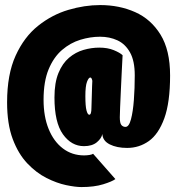

<svg xmlns="http://www.w3.org/2000/svg" viewBox="-20 -726 692 758"><path d="M301.5 12.5Q277.5 12.5 240.8 4.8Q204 -3 163.8 -23.2Q123.5 -43.5 88 -80.8Q52.5 -118 30.2 -177.2Q8 -236.5 8 -322Q8 -432.5 41.8 -506.5Q75.5 -580.5 130.5 -624.2Q185.5 -668 249.8 -687Q314 -706 375.5 -706Q451 -706 513.5 -678.2Q576 -650.5 613.8 -589.2Q651.5 -528 651.5 -428Q651.5 -322 628.8 -259.2Q606 -196.5 567.8 -169.2Q529.5 -142 482 -142Q441 -142 413.2 -156Q385.5 -170 384 -197Q381 -180 362.5 -164.5Q344 -149 311.5 -149Q262 -149 228.5 -195.8Q195 -242.5 195 -341Q195 -399.5 210.8 -437.8Q226.5 -476 252.5 -498Q278.5 -520 309.8 -529Q341 -538 372 -538Q405 -538 429.2 -528Q453.5 -518 464 -508Q462.5 -483 460.8 -445.8Q459 -408.5 457.2 -370Q455.5 -331.5 454.2 -302Q453 -272.5 453 -263Q453 -240 459.2 -232.5Q465.5 -225 475.5 -225Q489 -225 497 -254.8Q505 -284.5 508.5 -331Q512 -377.5 512 -428.5Q512 -486 493.2 -519.2Q474.5 -552.5 443.5 -566.8Q412.5 -581 375 -581Q336.5 -581 297.2 -569Q258 -557 225 -528.8Q192 -500.5 172 -452.5Q152 -404.5 152 -332Q152 -266 172 -216.8Q192 -167.5 228.2 -140Q264.5 -112.5 312 -112.5Q322.5 -112.5 333.2 -114.2Q344 -116 347.5 -119L435.5 -19Q423 -9.5 387.5 1.5Q352 12.5 301.5 12.5ZM332.5 -273Q341 -273 341 -300.5Q341 -303 341.5 -317.2Q342 -331.5 342.5 -350Q343 -368.5 343.5 -384.8Q344 -401 344.5 -407Q342 -420 336.5 -420Q330 -420 323.5 -403.2Q317 -386.5 317 -346.5Q317 -307 321.5 -290Q326 -273 332.5 -273Z"/></svg>

Font: Trispace Condensed ExtraBold
Style: Regular
Weight: 800
Width: 3
Designer: Tyler Finck
Foundry: Etcetera Type Company
Version: Version 1.210; ttfautohint (v1.8.3)